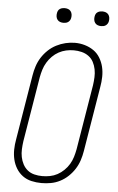

<svg xmlns="http://www.w3.org/2000/svg" viewBox="-61 -966 623 1015"><g transform="rotate(5 250.0 -458.0)"><path d="M198 8Q171 8 145 2Q119 -4 98.5 -19Q78 -34 64.5 -56Q51 -78 45 -103.5Q39 -129 39.5 -156Q40 -183 45 -210L102 -555Q106 -580 114 -604.5Q122 -629 136 -651Q150 -673 169.5 -691.5Q189 -710 212.5 -722Q236 -734 261 -740Q286 -746 311 -746Q338 -746 363.5 -738.5Q389 -731 410 -716.5Q431 -702 444.5 -679.5Q458 -657 464 -632Q470 -607 469.5 -579.5Q469 -552 464 -525L407 -180Q403 -155 395 -130.5Q387 -106 373 -84Q359 -62 339.5 -43.5Q320 -25 296.5 -13Q273 -1 248 3.5Q223 8 198 8ZM199 -29Q220 -29 240.5 -33Q261 -37 279.5 -47Q298 -57 314 -72.5Q330 -88 341 -106.5Q352 -125 358 -145Q364 -165 368 -186L425 -531Q428 -552 429 -573.5Q430 -595 426 -615.5Q422 -636 412.5 -654Q403 -672 386.5 -684Q370 -696 349.5 -701Q329 -706 308 -706Q287 -706 267 -701.5Q247 -697 228.5 -687Q210 -677 194.5 -661.5Q179 -646 168 -627.5Q157 -609 151 -589.5Q145 -570 141 -549L84 -204Q81 -183 80 -161.5Q79 -140 83 -120Q87 -100 96.5 -82Q106 -64 121.5 -51.5Q137 -39 157.5 -34Q178 -29 199 -29ZM440 -846Q431 -846 422.5 -849Q414 -852 408.5 -859Q403 -866 401.5 -875.5Q400 -885 402 -895Q403 -901 406 -907Q409 -913 415 -917Q421 -921 427.5 -922.5Q434 -924 440 -924Q450 -924 458.5 -921Q467 -918 472.5 -911Q478 -904 479.5 -894.5Q481 -885 479 -875Q478 -869 474.5 -863Q471 -857 465.5 -853Q460 -849 453.5 -847.5Q447 -846 440 -846ZM240 -846Q231 -846 222.5 -849Q214 -852 208.5 -859Q203 -866 201.5 -875.5Q200 -885 202 -895Q203 -901 206 -907Q209 -913 215 -917Q221 -921 227.5 -922.5Q234 -924 240 -924Q250 -924 258.5 -921Q267 -918 272.5 -911Q278 -904 279.5 -894.5Q281 -885 279 -875Q278 -869 274.5 -863Q271 -857 265.5 -853Q260 -849 253.5 -847.5Q247 -846 240 -846Z"/></g></svg>

Font: Iosevka Curly Slab XLtObl
Style: Regular
Weight: 200
Italic angle: -9°
Monospace: yes
Designer: Belleve Invis
Foundry: Belleve Invis
Version: Version 11.1.0; ttfautohint (v1.8.3)